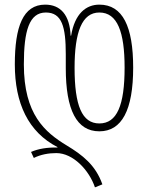

<svg xmlns="http://www.w3.org/2000/svg" viewBox="-20 -559 640 829"><path d="M390 250 422 237C393 154 336 110 268 69C174 12 83 -65 83 -281C83 -426 106 -505 178 -505C248 -505 264 -442 264 -325V-265C264 -84 311 8 409 8C506 8 555 -84 555 -267C555 -444 510 -539 409 -539C352 -539 303 -501 287 -405H285C281 -495 241 -539 175 -539C79 -539 44 -443 44 -281C44 -113 102 11 228 76V78C185 77 146 83 114 97L126 123C156 108 190 102 223 102C296 102 365 176 390 250ZM409 -26C334 -26 302 -103 302 -266C302 -421 334 -505 409 -505C487 -505 518 -421 518 -267C518 -104 485 -26 409 -26Z"/></svg>

Font: Noto Sans Georgian ExtraCondensed ExtraLight
Style: Regular
Weight: 200
Width: 2
Designer: Monotype Design Team, Akaki Razmadze
Foundry: Google LLC
Version: Version 2.005